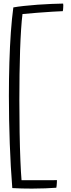

<svg xmlns="http://www.w3.org/2000/svg" viewBox="-20 -818 408 1101"><path d="M163.5 263.5Q134 263.5 105 262.8Q76 262 50.5 260.5Q41 143 36 5.5Q31 -132 31 -268.5Q31 -367 33.8 -459.5Q36.5 -552 42.2 -632.5Q48 -713 56.5 -775.5Q81 -780 117.8 -784Q154.5 -788 195.5 -791Q236.5 -794 275.2 -795.5Q314 -797 342 -797.5Q343 -793 343 -787.5Q343 -782 342.5 -775.5Q342 -769.5 341.8 -764Q341.5 -758.5 340 -754Q321.5 -753.5 281.8 -751Q242 -748.5 195.8 -745Q149.5 -741.5 109 -737.5Q104.5 -702.5 101 -649.2Q97.5 -596 95.2 -530Q93 -464 92 -390.8Q91 -317.5 91 -242.5Q91 -148.5 92.5 -58.8Q94 31 97 102.8Q100 174.5 103.5 215.5Q110.5 215 134.5 215.2Q158.5 215.5 189 215.5Q219.5 215.5 251.5 215.5Q283.5 215.5 306.5 215Q306.5 221.5 306 230Q305.5 238.5 304.8 246.2Q304 254 303 258.5Q277.5 260.5 240.5 262Q203.5 263.5 163.5 263.5Z"/></svg>

Font: Grandstander Thin ExtraLight
Style: Regular
Weight: 250
Version: Version 1.200